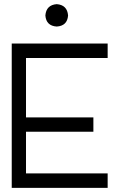

<svg xmlns="http://www.w3.org/2000/svg" viewBox="-20 -911 581 931"><path d="M36.9 -700H502V-629.8H106.1V-341.9H432.8V-272.2H106.1V-70.2H502V0H36.9ZM200 -835.9Q204 -886.9 255.1 -890.9Q306.1 -886.9 310.1 -835.9Q306.1 -785.4 255.1 -782.3Q204 -785.4 200 -835.9Z"/></svg>

Font: Myanmar KatKuu
Style: Regular
Weight: 400
Designer: Khon Soe Zaw Thu
Foundry: MPUA
Version: Version 1.00 September 13, 2016, initial release